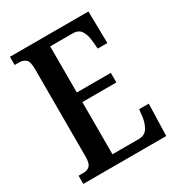

<svg xmlns="http://www.w3.org/2000/svg" viewBox="-171 -824 864 934"><g transform="rotate(-30 261.0 -357.0)"><path d="M24 0V-46H50Q74 -46 87 -59Q100 -72 100 -108V-601Q100 -645 85 -656.5Q70 -668 50 -668H24V-714H465L468 -535H414L410 -579Q407 -614 393 -637Q379 -660 345 -660H219V-401H410V-347H219V-54H366Q400 -54 415.5 -78Q431 -102 436 -135L441 -179H495L490 0Z"/></g></svg>

Font: Noto Serif Ethiopic ExtraCondensed SemiBold
Style: Regular
Weight: 600
Width: 2
Designer: Monotype Design Team
Foundry: Monotype Imaging Inc.
Version: Version 2.102; ttfautohint (v1.8.4.7-5d5b)